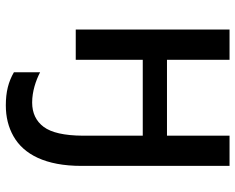

<svg xmlns="http://www.w3.org/2000/svg" viewBox="-96 -484 824 673"><g transform="rotate(90 316.5 -147.0)"><path d="M561 -539.1H455.1V-319.8H189V-539.1H83V0H189V-234.9H455.1V-23.9C454.6 40 444.3 85.4 424.3 112.3C404.3 139.2 375.5 152.8 338.9 152.8C300.3 152.8 262.2 140.1 232.9 125V216.8C266.1 235.8 300.8 245.1 349.1 245.1C389.2 245.1 425.3 236.3 457 218.3C521 182.1 561 105.5 561 -20Z"/></g></svg>

Font: Noto Reveo Sans
Style: Regular
Weight: 500
Designer: Monotype Design Team
Foundry: Monotype Imaging Inc.
Version: Version 2.007